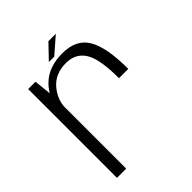

<svg xmlns="http://www.w3.org/2000/svg" viewBox="-195 -795 905 905"><g transform="rotate(-45 258.0 -342.0)"><path d="M394 -325.5H456Q456 -468.5 418.2 -533Q380.5 -597.5 288.5 -597.5Q197 -597.5 144.5 -546.2Q92 -495 92 -423L116 -400.5Q116 -459.5 156.2 -506.2Q196.5 -553 268 -553Q331.5 -553 362.8 -503Q394 -453 394 -325.5ZM55 0H116.5V-470.5L104 -592H55ZM214 -613H250L331.5 -684H282Z"/></g></svg>

Font: Anybody UltraCondensed Thin Light
Style: Regular
Weight: 300
Version: Version 1.111